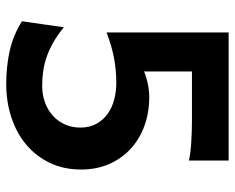

<svg xmlns="http://www.w3.org/2000/svg" viewBox="-90 -664 765 626"><g transform="rotate(90 293.0 -350.5)"><path d="M85.4 -712.9H502.9V-583.5Q489.3 -586.4 473.1 -588.4Q457 -590.3 439.9 -591.3Q422.9 -592.3 405.8 -592.8Q388.7 -593.3 373.5 -593.3H212.4V-437Q218.3 -439.9 227.8 -442.9Q237.3 -445.8 248.5 -448.5Q259.8 -451.2 272 -452.6Q284.2 -454.1 295.4 -454.1Q346.2 -454.1 389.4 -438.5Q432.6 -422.9 464.4 -393.8Q496.1 -364.7 514.2 -323.7Q532.2 -282.7 532.2 -231.9Q532.2 -174.8 510.3 -129.4Q488.3 -84 450.4 -52.5Q412.6 -21 361.8 -4.4Q311 12.2 253.9 12.2Q196.8 12.2 145.8 1Q94.7 -10.3 48.8 -39.1L68.4 -175.8Q92.8 -155.8 116 -142.3Q139.2 -128.9 162.4 -120.6Q185.5 -112.3 209.2 -108.6Q232.9 -105 258.8 -105Q288.1 -105 313 -114Q337.9 -123 356.2 -139.4Q374.5 -155.8 385 -178.7Q395.5 -201.7 395.5 -229.5Q395.5 -259.3 383.5 -281.2Q371.6 -303.2 351.6 -317.9Q331.5 -332.5 304.9 -339.6Q278.3 -346.7 249 -346.7Q210 -346.7 170.7 -339.6Q131.3 -332.5 85.4 -314.9Z"/></g></svg>

Font: Andika New Basic
Style: Bold
Weight: 700
Designer: Victor Gaultney, Annie Olsen, Pablo Ugerman
Foundry: SIL International
Version: Version 5.500; ttfautohint (v1.8.3)